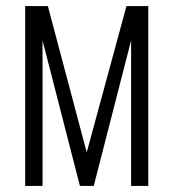

<svg xmlns="http://www.w3.org/2000/svg" viewBox="-20 -611 570 631"><path d="M62.7 0V-591H137.3L265 -110.3L395.6 -591H467.3V0H410.9V-478.2L288.1 0H242.6L119.8 -478.2V0Z"/></svg>

Font: Alumni Sans SC Thin
Style: Regular
Weight: 100
Designer: Robert E. Leuschke
Foundry: Robert E. Leuschke
Version: Version 1.018